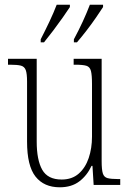

<svg xmlns="http://www.w3.org/2000/svg" viewBox="-20 -786 550 816"><path d="M234 10Q167 10 131 -35.5Q95 -81 95 -184V-439Q95 -473 89.5 -488Q84 -503 69 -507Q54 -511 23 -511H14V-536H136V-184Q136 -106 159.5 -64.5Q183 -23 242 -23Q286 -23 314.5 -48Q343 -73 357 -114.5Q371 -156 371 -205V-429Q371 -467 366.5 -484.5Q362 -502 347 -506.5Q332 -511 300 -511H293V-536H412V-101Q412 -65 417 -49Q422 -33 437 -29Q452 -25 481 -25H491V0H378L373 -81H369Q350 -40 317 -15Q284 10 234 10ZM294 -619Q315 -658 332 -695Q349 -732 362 -766H418V-756Q407 -739 388.5 -712Q370 -685 348 -656.5Q326 -628 307 -606H294ZM153 -619Q173 -658 190.5 -695Q208 -732 221 -766H277V-756Q266 -739 247 -712Q228 -685 206.5 -656.5Q185 -628 167 -606H153Z"/></svg>

Font: Noto Serif Myanmar Condensed ExtraLight
Style: Regular
Weight: 200
Width: 3
Designer: Ben Mitchell and the Monotype Design Team
Foundry: Monotype Imaging Inc.
Version: Version 2.106; ttfautohint (v1.8.4.7-5d5b)